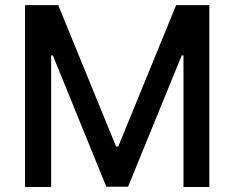

<svg xmlns="http://www.w3.org/2000/svg" viewBox="-20 -748 937 768"><path d="M80.1 -727.5Q113.3 -727.5 212.9 -727.5Q270.5 -585.9 444.3 -162.1Q446.3 -162.1 453.1 -162.1Q510.7 -303.7 684.6 -727.5Q717.8 -727.5 817.4 -727.5Q817.4 -545.9 817.4 0Q792 0 713.9 0Q713.9 -131.8 713.9 -526.4Q711.9 -526.4 707 -526.4Q653.3 -394.5 492.2 -1Q470.7 -1 405.3 -1Q351.6 -132.8 191.4 -526.4Q189.5 -526.4 184.6 -526.4Q184.6 -394.5 184.6 0Q158.2 0 80.1 0Q80.1 -181.6 80.1 -727.5Z"/></svg>

Font: DeepSea
Style: Medium
Weight: 500
Designer: Stem
Version: Version 3.019;git-0a5106e0b